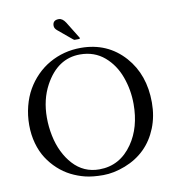

<svg xmlns="http://www.w3.org/2000/svg" viewBox="-92 -932 937 1028"><g transform="rotate(-10 376.0 -418.0)"><path d="M277.8 -793Q262.9 -804.9 262.9 -819.6Q262.9 -850.1 295.9 -850.1Q316.2 -850.1 333 -824L386 -738Q386.2 -737.5 387.5 -736.1Q389.9 -732.2 389.9 -729.1Q389.9 -726.1 380.9 -726.1H359.9Q358.6 -726.1 354.7 -729.1Q350.8 -732.2 349.9 -732.9ZM213.4 -633.3Q292 -678 385 -678Q530.3 -678 622.6 -574.2Q710 -475.3 710 -324Q710 -249.3 684.7 -186.2Q659.4 -123 614.7 -79.1Q570.1 -35.2 507 -10.6Q443.8 13.9 386.7 13.9Q329.6 13.9 289.9 4.2Q250.2 -5.6 213.6 -24Q177 -42.5 145.8 -71.2Q114.5 -99.9 91.3 -135.9Q68.1 -171.9 55.1 -218.6Q42 -265.4 42 -318.5Q42 -371.6 54.6 -420.4Q67.1 -469.2 89.6 -508.4Q112.1 -547.6 143.8 -579.7Q175.5 -611.8 213.4 -633.3ZM142.1 -340.8Q142.1 -291.5 152.1 -242.6Q162.1 -193.6 181.9 -153.2Q201.7 -112.8 229 -83Q286.4 -20 371.1 -20Q483.9 -20 552.2 -119.1Q612.1 -205.6 612.1 -333Q612.1 -410.2 586.2 -481.2Q560.5 -551.8 507.6 -597.2Q452.9 -644 375 -644Q253.2 -644 183.6 -516.1Q142.1 -439.7 142.1 -340.8Z"/></g></svg>

Font: Fanwood Text
Style: Regular
Weight: 400
Version: Version 1.1001